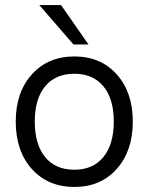

<svg xmlns="http://www.w3.org/2000/svg" viewBox="-20 -738 594 768"><path d="M137.2 -717.8H224.1L334 -560.1H273.9ZM43 -252Q43 -368.7 107.4 -440.4Q171.9 -512.2 277.8 -512.2Q382.8 -512.2 447 -440.4Q511.2 -368.7 511.2 -252Q511.2 -134.3 447 -62.3Q382.8 9.8 277.8 9.8Q171.9 9.8 107.4 -62Q43 -133.8 43 -252ZM435.1 -252Q435.1 -342.8 393.6 -392.8Q352.1 -442.9 277.8 -442.9Q202.1 -442.9 160.6 -392.8Q119.1 -342.8 119.1 -252Q119.1 -160.2 160.6 -109.6Q202.1 -59.1 277.8 -59.1Q352.1 -59.1 393.6 -109.9Q435.1 -160.6 435.1 -252Z"/></svg>

Font: Overused Grotesk
Style: Regular
Weight: 400
Version: Version 0.002